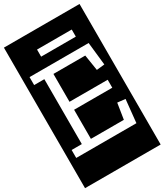

<svg xmlns="http://www.w3.org/2000/svg" viewBox="-281 -1021 1146 1337"><g transform="rotate(-30 292.0 -352.0)"><path d="M460 -733V-790H181V-733ZM524 0 543 -184 480 -191 460 -64H195V-298H502V-362H195V-586H451L471 -459L535 -466L515 -650H40V-586H122V-64H40V0ZM-12 -917H596V213H-12Z"/></g></svg>

Font: Zilla Slab Regular Highlight
Style: Regular
Weight: 410
Designer: Typotheque Type Foundry
Foundry: Typotheque type foundry
Version: Version 1.0; 2017